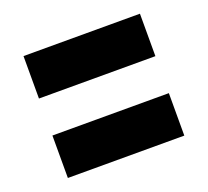

<svg xmlns="http://www.w3.org/2000/svg" viewBox="-80 -620 644 595"><g transform="rotate(-20 242.0 -323.0)"><path d="M434 -122H50V-262H434V-122ZM434 -384H50V-524H434V-384Z"/></g></svg>

Font: CAT North
Style: Regular
Weight: 400
Designer: Peter Wiegel
Foundry: Peter Wiegel
Version: Version 1.000